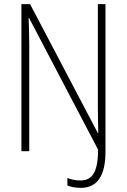

<svg xmlns="http://www.w3.org/2000/svg" viewBox="-20 -734 616 932"><path d="M372 178C451 178 492 121 492 2V-714H455V-217C455 -179 456 -133 457 -88H455L126 -714H84V0H122V-516C122 -570 120 -609 119 -647H121L456 -8C456 103 427 142 370 142C348 142 323 137 307 130V166C321 173 348 178 372 178Z"/></svg>

Font: Noto Sans Georgian Condensed ExtraLight
Style: Regular
Weight: 200
Width: 3
Designer: Monotype Design Team, Akaki Razmadze
Foundry: Google LLC
Version: Version 2.005